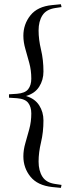

<svg xmlns="http://www.w3.org/2000/svg" viewBox="-20 -762 332 908"><path d="M22.5 -300V-316L60.5 -318.5Q99 -321.5 113.5 -340.5Q128 -359.5 128 -390Q128 -429.5 118.5 -464.2Q109 -499 99.8 -531Q90.5 -563 90.5 -593Q90.5 -647.5 124 -689.5Q157.5 -731.5 227 -738L268 -742L271 -728.5L241 -724Q198.5 -717.5 180.5 -689.2Q162.5 -661 162.5 -618Q162.5 -575 174 -527Q185.5 -479 185.5 -423.5Q185.5 -383.5 165.2 -351.8Q145 -320 103 -308Q145 -295.5 165.2 -264Q185.5 -232.5 185.5 -192.5Q185.5 -137 174 -89Q162.5 -41 162.5 2Q162.5 45 180.5 73.5Q198.5 102 241 108L271 112.5L268 126.5L227 122.5Q157.5 115 124 73.5Q90.5 32 90.5 -22.5Q90.5 -53 99.8 -84.8Q109 -116.5 118.5 -151.5Q128 -186.5 128 -225.5Q128 -256 113.5 -275.2Q99 -294.5 60.5 -297.5Z"/></svg>

Font: Newsreader Display
Style: Regular
Weight: 400
Designer: Hugues Gentile
Foundry: Production Type
Version: Version 1.001